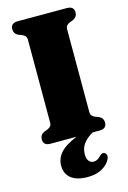

<svg xmlns="http://www.w3.org/2000/svg" viewBox="-138 -765 707 1060"><g transform="rotate(-15 216.0 -234.5)"><path d="M327.5 -114Q327.5 -100 333.8 -92.8Q340 -85.5 352.5 -80L371.5 -73Q396.5 -61.5 396.5 -35Q396.5 0 356 0H315.5Q278 22.5 260.5 47.5Q243 72.5 243 105.5Q243 132.5 253.8 145Q264.5 157.5 280.5 157.5Q292.5 157.5 302.5 151.8Q312.5 146 321.5 136Q328 129.5 334 126.5Q340 123.5 347.5 126Q355.5 128.5 360 138.5Q364.5 148.5 357 164.5Q344 192.5 310.2 211.8Q276.5 231 227.5 231Q165.5 231 133 205.2Q100.5 179.5 100.5 133.5Q100.5 92 128.8 59.8Q157 27.5 224 0H75.5Q35 0 35 -35Q35 -61.5 59.5 -73L79 -80Q91 -85.5 97.2 -92.8Q103.5 -100 103.5 -114V-586Q103.5 -600 97.2 -607.2Q91 -614.5 79 -620L59.5 -627Q35 -638.5 35 -665Q35 -700 75.5 -700H356Q396.5 -700 396.5 -665Q396.5 -638.5 371.5 -627L352.5 -620Q340 -614.5 333.8 -607.2Q327.5 -600 327.5 -586Z"/></g></svg>

Font: Fraunces 72pt S050 Black
Style: Regular
Weight: 900
Version: Version 1.000; ttfautohint (v1.8.3)